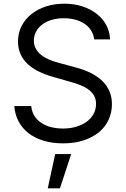

<svg xmlns="http://www.w3.org/2000/svg" viewBox="-20 -757 678 1031"><path d="M485.8 -545.5Q482.6 -572.4 469.1 -593.6Q455.6 -614.7 433.9 -629.3Q412.3 -643.8 383.9 -651.5Q355.5 -659.1 322.4 -659.1Q286.2 -659.1 256.6 -650Q226.9 -641 206 -624.8Q185 -608.7 173.5 -586.6Q161.9 -564.6 161.9 -538.4Q161.9 -518.8 168.7 -503.2Q175.4 -487.6 186.4 -475.5Q197.4 -463.4 212 -454Q226.6 -444.6 242.2 -437.9Q257.8 -431.1 273.4 -426.1Q289.1 -421.2 302.6 -417.6L376.4 -397.7Q395.2 -392.8 417.8 -385.5Q440.3 -378.2 463.1 -367.4Q485.8 -356.5 506.9 -341.3Q528.1 -326 544.6 -305.4Q561.1 -284.8 571 -258.2Q581 -231.5 581 -197.4Q581 -153.4 563.6 -114.9Q546.2 -76.3 512.6 -48.1Q479 -19.9 430 -3.6Q381 12.8 318.2 12.8Q259.6 12.8 212.7 -1.8Q165.8 -16.3 132.3 -42.6Q98.7 -68.9 79.4 -105.8Q60 -142.8 56.8 -187.5H147.7Q150.6 -156.6 165.3 -133.9Q180 -111.2 203.1 -96.2Q226.2 -81.3 256 -74Q285.9 -66.8 318.2 -66.8Q356.2 -66.8 388.5 -76.2Q420.8 -85.6 444.8 -103Q468.8 -120.4 482.2 -144.7Q495.7 -169 495.7 -198.9Q495.7 -226.2 483.8 -245.4Q471.9 -264.6 452.1 -278.4Q432.2 -292.3 405.9 -302Q379.6 -311.8 350.9 -319.6L261.4 -345.2Q218.8 -357.6 184.7 -374.8Q150.6 -392 126.6 -415.1Q102.6 -438.2 89.7 -467.9Q76.7 -497.5 76.7 -534.1Q76.7 -579.9 96.1 -617.4Q115.4 -654.8 149 -681.5Q182.5 -708.1 227.8 -722.7Q273.1 -737.2 325.3 -737.2Q378.2 -737.2 422.6 -722.7Q467 -708.1 499.5 -682.5Q532 -657 550.8 -621.8Q569.6 -586.6 571 -545.5ZM276.3 70.3H362.2L301.8 254.3H236.5Z"/></svg>

Font: Fast_Sans-Dotted
Style: Regular
Weight: 400
Version: Version 3.018